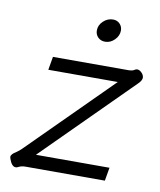

<svg xmlns="http://www.w3.org/2000/svg" viewBox="-80 -752 686 825"><g transform="rotate(10 263.0 -339.0)"><path d="M44 10Q27 10 16 -22L14 -30Q14 -42 36 -55Q48 -63 58 -73L413 -427H110L120 -485H448Q467 -485 475 -491Q481 -495 486 -495Q499 -495 511 -479Q516 -471 516 -464Q516 -452 502 -438L121 -58H442L432 0H86Q68 0 55 7Q51 10 44 10ZM286 -630Q286 -653 304.5 -670.5Q323 -688 347 -688Q365 -688 376.5 -676Q388 -664 388 -647Q388 -624 370 -606Q352 -588 329 -588Q310 -588 298 -600Q286 -612 286 -630Z"/></g></svg>

Font: Niramit Light
Style: Italic
Weight: 300
Italic angle: -10°
Designer: Katatrad Aksorn Co.,Ltd.
Foundry: Cadson Demak Co.,Ltd.
Version: Version 1.000; ttfautohint (v1.6)